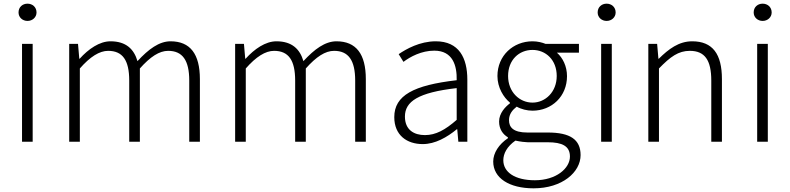

<svg xmlns="http://www.w3.org/2000/svg" viewBox="-20 -772 4302 1046"><path d="M100 0H158V-533H100ZM130 -658C156 -658 179 -677 179 -704C179 -734 156 -752 130 -752C103 -752 81 -734 81 -704C81 -677 103 -658 130 -658Z M357 0H415V-399C471 -463 522 -495 569 -495C648 -495 684 -444 684 -333V0H742V-399C799 -463 848 -495 896 -495C974 -495 1011 -444 1011 -333V0H1069V-341C1069 -478 1016 -547 909 -547C847 -547 789 -504 729 -439C710 -504 667 -547 582 -547C522 -547 462 -505 414 -452H412L405 -533H357Z M1261 0H1319V-399C1375 -463 1426 -495 1473 -495C1552 -495 1588 -444 1588 -333V0H1646V-399C1703 -463 1752 -495 1800 -495C1878 -495 1915 -444 1915 -333V0H1973V-341C1973 -478 1920 -547 1813 -547C1751 -547 1693 -504 1633 -439C1614 -504 1571 -547 1486 -547C1426 -547 1366 -505 1318 -452H1316L1309 -533H1261Z M2283 13C2351 13 2415 -24 2469 -68H2471L2477 0H2526V-338C2526 -456 2481 -547 2354 -547C2267 -547 2193 -505 2152 -477L2178 -435C2215 -463 2276 -496 2346 -496C2447 -496 2470 -414 2468 -335C2233 -308 2128 -252 2128 -134C2128 -35 2197 13 2283 13ZM2295 -36C2236 -36 2186 -64 2186 -137C2186 -219 2258 -268 2468 -292V-119C2405 -64 2354 -36 2295 -36Z M2887 254C3043 254 3143 166 3143 73C3143 -12 3086 -50 2965 -50H2853C2776 -50 2753 -79 2753 -117C2753 -151 2772 -173 2795 -191C2819 -177 2852 -169 2881 -169C2986 -169 3069 -247 3069 -357C3069 -411 3046 -457 3014 -485H3134V-533H2952C2935 -540 2910 -547 2881 -547C2776 -547 2690 -469 2690 -358C2690 -294 2724 -241 2758 -213V-209C2734 -191 2699 -156 2699 -110C2699 -68 2720 -40 2747 -24V-19C2698 14 2667 61 2667 108C2667 198 2754 254 2887 254ZM2881 -213C2810 -213 2748 -271 2748 -358C2748 -446 2808 -500 2881 -500C2953 -500 3013 -446 3013 -358C3013 -271 2951 -213 2881 -213ZM2894 210C2785 210 2722 166 2722 101C2722 65 2742 26 2788 -6C2815 0 2843 3 2855 3H2964C3043 3 3085 24 3085 81C3085 145 3010 210 2894 210Z M3255 0H3313V-533H3255ZM3285 -658C3311 -658 3334 -677 3334 -704C3334 -734 3311 -752 3285 -752C3258 -752 3236 -734 3236 -704C3236 -677 3258 -658 3285 -658Z M3512 0H3570V-399C3632 -463 3676 -495 3738 -495C3820 -495 3855 -444 3855 -333V0H3913V-341C3913 -478 3862 -547 3751 -547C3678 -547 3623 -505 3569 -452H3567L3560 -533H3512Z M4105 0H4163V-533H4105ZM4135 -658C4161 -658 4184 -677 4184 -704C4184 -734 4161 -752 4135 -752C4108 -752 4086 -734 4086 -704C4086 -677 4108 -658 4135 -658Z"/></svg>

Font: Genne Gothic Light
Style: Regular
Weight: 300
Designer: Ryoko NISHIZUKA (kana & ideographs); Paul D. Hunt (Latin, Greek & Cyrillic); Wenlong ZHANG (bopomofo); Sandoll Communica
Foundry: Adobe Systems Incorporated
Version: Version 1.004;PS 1.004;hotconv 16.6.51;makeotf.lib2.5.65220